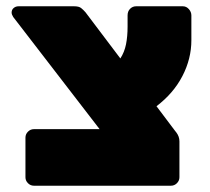

<svg xmlns="http://www.w3.org/2000/svg" viewBox="-20 -591 669 611"><path d="M478 -253 536 -176Q537 -175 541.5 -169Q546 -163 548.5 -156Q551 -149 551 -141V-27Q551 -16 543 -8Q535 0 524 0H88Q77 0 69 -8Q61 -16 61 -27V-153Q61 -164 69 -172Q77 -180 88 -180H297L22 -537Q17 -545 17 -551Q17 -560 23.5 -565.5Q30 -571 39 -571H216Q231 -571 238 -565.5Q245 -560 252 -552L363 -405Q376 -425 381 -450Q386 -475 386 -506V-542Q386 -555 394 -563Q402 -571 413 -571H562Q573 -571 581 -562Q589 -553 589 -542V-463Q589 -404 560.5 -349Q532 -294 478 -253Z"/></svg>

Font: Rubik
Style: Regular
Weight: 900
Designer: Hubert & Fischer
Foundry: Hubert & Fischer
Version: Version 1.100